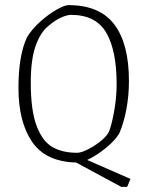

<svg xmlns="http://www.w3.org/2000/svg" viewBox="-20 -624 575 749"><path d="M489 74 476 105H453L277 10Q158 7 105 -71Q52 -149 52 -281Q52 -409 86 -480Q106 -512 138 -540.5Q170 -569 201 -586.5Q232 -604 247 -604Q369 -604 426 -528.5Q483 -453 483 -308Q483 -249 472.5 -195Q462 -141 445 -103Q428 -75 391.5 -45.5Q355 -16 320 0ZM280 -28Q303 -28 344 -53Q385 -78 403 -106Q414 -129 424.5 -185.5Q435 -242 435 -296Q435 -427 394.5 -496.5Q354 -566 257 -566Q241 -566 217 -555Q193 -544 168 -522Q137 -497 118.5 -443.5Q100 -390 100 -302Q100 -193 123 -132.5Q146 -72 185 -50Q224 -28 280 -28Z"/></svg>

Font: Grenze ExtraLight
Style: Regular
Weight: 275
Designer: Renata Polastri
Foundry: Omnibus-Type
Version: Version 1.002; ttfautohint (v1.8)